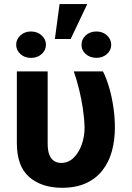

<svg xmlns="http://www.w3.org/2000/svg" viewBox="-20 -886 629 916"><path d="M60.4 -545.5H207.4V-201.7Q207.4 -166.2 216.1 -146Q224.8 -125.7 239.5 -117.2Q254.3 -108.7 271.3 -108.7Q306.1 -108.7 331.1 -133.2Q356.2 -157.7 369.9 -196.2Q383.5 -234.7 383.5 -277Q382.5 -320.3 375.5 -367Q368.6 -413.7 357.4 -459.3Q346.2 -505 332 -545.5H471.2Q486.5 -515.6 499.5 -472.7Q512.4 -429.7 520.2 -379.3Q528.1 -328.8 528.1 -277Q528.1 -216.6 513.7 -164.4Q499.3 -112.2 468.8 -73.2Q438.2 -34.1 390.4 -12.1Q342.7 9.9 275.9 9.9Q178.6 9.9 119.5 -41.4Q60.4 -92.7 60.4 -203.1ZM241.8 -699.9 264.2 -866.5H396.3L317.1 -699.9ZM57.2 -672.6Q57.2 -698.5 77.4 -717.2Q97.7 -735.8 127.8 -735.8Q158 -735.8 178.6 -717.2Q199.2 -698.5 199.2 -672.6Q199.2 -646.3 178.6 -628Q158 -609.7 127.8 -609.7Q98 -609.7 77.6 -628Q57.2 -646.3 57.2 -672.6ZM369 -671.9Q368.6 -698.5 388.8 -717.2Q409.1 -735.8 440.3 -735.8Q469.5 -735.8 489.9 -717.5Q510.3 -699.2 510.7 -671.9Q510.3 -645.6 489.9 -627.8Q469.5 -610.1 440.3 -610.1Q409.1 -610.1 388.8 -628.2Q368.6 -646.3 369 -671.9Z"/></svg>

Font: InterMG
Style: Bold
Weight: 700
Designer: Rasmus Andersson
Foundry: rsms
Version: Version 3.019;December 26, 2023;FontCreator 15.0.0.2955 64-b